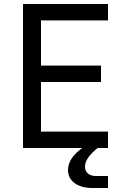

<svg xmlns="http://www.w3.org/2000/svg" viewBox="-20 -740 640 960"><path d="M95 0V-720H520V-638H185V-412H485V-330H185V-82H520V0ZM480 -10 469 -1Q435 27 420 49.5Q405 72 405 93Q405 115 419.5 127.5Q434 140 460 140H520V200H442Q386 200 353 175.5Q320 151 320 110Q320 81 338.5 52Q357 23 405 -10Z"/></svg>

Font: JetBrainsMono NF
Style: Regular
Weight: 400
Monospace: yes
Designer: Philipp Nurullin, Konstantin Bulenkov
Foundry: JetBrains
Version: Version 1.0.2; ttfautohint (v1.8.3)